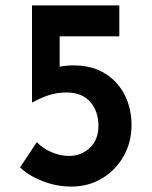

<svg xmlns="http://www.w3.org/2000/svg" viewBox="-20 -680 561 708"><path d="M243 8Q188 8 136 -12.5Q84 -33 54 -63L116 -156Q135 -134 168.5 -119.5Q202 -105 234 -105Q280 -105 311.5 -135Q343 -165 343 -216Q343 -270 312.5 -304.5Q282 -339 225 -339Q192 -339 163 -330Q134 -321 99 -302H98V-660H420V-546H200V-434Q226 -439 253 -439Q322 -438 369 -408Q416 -378 440.5 -328.5Q465 -279 465 -219Q465 -155 435.5 -103.5Q406 -52 356 -22Q306 8 243 8Z"/></svg>

Font: Reem Kufi Medium
Style: Regular
Weight: 500
Designer: Khaled Hosny
Version: Version 1.001